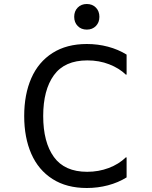

<svg xmlns="http://www.w3.org/2000/svg" viewBox="-20 -928 760 960"><path d="M101 -348Q101 -456 136.5 -537Q172 -618 242.5 -663Q313 -708 414 -708Q469 -708 520 -694.5Q571 -681 613 -655V-555H609Q576 -587 526 -606.5Q476 -626 417 -626Q303 -626 249.5 -552Q196 -478 196 -348Q196 -217 249.5 -143Q303 -69 416 -69Q473 -69 523.5 -88Q574 -107 609 -141H613V-41Q571 -15 520 -1.5Q469 12 414 12Q313 12 242.5 -33Q172 -78 136.5 -159Q101 -240 101 -348ZM351 -844Q351 -872 368.5 -890Q386 -908 414 -908Q442 -908 459.5 -890Q477 -872 477 -844Q477 -816 459.5 -798Q442 -780 414 -780Q386 -780 368.5 -798Q351 -816 351 -844Z"/></svg>

Font: Amiko
Style: Regular
Weight: 400
Designer: Pablo Impallari, Rodrigo Fuenzalida, Andres Torresi
Foundry: Impallari Type
Version: Version 1.001; ttfautohint (v1.3)